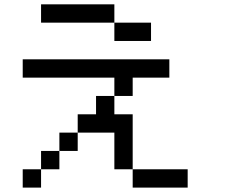

<svg xmlns="http://www.w3.org/2000/svg" viewBox="-20 -853 1040 873"><path d="M750 -583.3V-500H583.3V-416.7H500V-500H83.3V-583.3ZM166.7 -83.3V-166.7H250V-83.3ZM166.7 0H83.3V-83.3H166.7ZM166.7 -750V-833.3H500V-750ZM333.3 -166.7H250V-250H333.3ZM333.3 -250V-333.3H416.7V-416.7H500V-333.3H583.3V-83.3H500V-250ZM500 -750H666.7V-666.7H500ZM833.3 -83.3V0H583.3V-83.3Z"/></svg>

Font: GalmuriMono11 Regular
Style: Regular
Weight: 400
Designer: Lee Minseo (quiple)
Version: Version 2.399;hotconv 1.1.1;makeotfexe 2.6.0 DEVELOPMENT